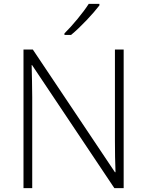

<svg xmlns="http://www.w3.org/2000/svg" viewBox="-20 -969 759 989"><path d="M492 -941V-949H437C410 -906 352 -836 312 -797V-789H346C397 -831 460 -899 492 -941ZM617 0V-714H572V-244C572 -192 573 -126 575 -82H572L149 -714H101V0H146V-468C146 -527 144 -580 143 -634H145L569 0Z"/></svg>

Font: Noto Sans Syriac Extralight
Style: Regular
Weight: 200
Designer: Patrick Giasson and the Monotype Design Team
Foundry: Monotype Imaging Inc.
Version: Version 3.000